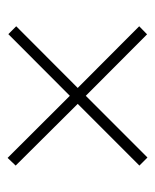

<svg xmlns="http://www.w3.org/2000/svg" viewBox="28 -537 404 500"><g transform="rotate(-90 230.0 -287.0)"><path d="M391.1 -467.3 411.6 -446.8 251 -286.6 411.6 -126.5 390.6 -106 230.5 -265.6 69.8 -105 48.8 -126 209.5 -286.6 48.8 -448.2 68.8 -469.2 230.5 -307.1Z"/></g></svg>

Font: Estedad-FD Thin
Style: Regular
Weight: 100
Designer: Amin Abedi
Version: Version 7.3